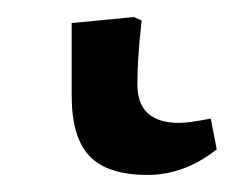

<svg xmlns="http://www.w3.org/2000/svg" viewBox="-20 24 274 225"><path d="M153 229Q106 229 85 207Q64 185 64 136V51L137 44L146 48Q143 76 142 92Q141 108 141 123Q141 168 190 168Q195 168 203 167Q211 166 227 163L234 199Q196 229 153 229Z"/></svg>

Font: Text Regular
Style: Regular
Weight: 400
Designer: Latin by Veronika Burian and Jose Scaglione. Greek by Irene Vlachou. Cyrillic by Vera Evstafieva.
Foundry: TypeTogether
Version: Version 3.002